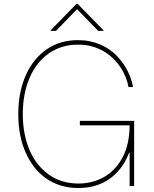

<svg xmlns="http://www.w3.org/2000/svg" viewBox="-20 -940 779 970"><path d="M376.4 9.9Q327.8 9.9 286.8 -2.8Q245.7 -15.6 212.4 -39.1Q179 -62.5 153.4 -95.3Q127.8 -128.2 110.1 -168.3Q72.4 -252.1 72.4 -363.6Q72.4 -422.2 82.7 -472.3Q93 -522.4 111.9 -563.4Q130.7 -604.4 157 -636.4Q183.2 -668.3 215.6 -690.7Q283.4 -737.2 373.6 -737.2Q405.5 -737.2 433.8 -731.4Q462 -725.5 486.7 -715Q511.4 -704.5 532.3 -690Q553.3 -675.4 570.3 -657.7Q606.5 -619.3 626.2 -578.8Q646 -538.4 652 -500H629.3Q625 -524.5 614.9 -549.9Q604.8 -575.3 589.1 -599.3Q573.5 -623.2 552 -644.2Q530.5 -665.1 503.6 -680.9Q476.6 -696.7 444.1 -705.8Q411.6 -714.8 373.6 -714.5Q329.9 -714.5 292.6 -702.6Q255.3 -690.7 224.6 -668.9Q193.9 -647 170.1 -616.3Q146.3 -585.6 130 -547.9Q95.2 -468 95.2 -363.6Q95.2 -309.3 104.6 -262.6Q114 -215.9 131.2 -177.4Q148.4 -138.8 172.9 -108.7Q197.4 -78.5 227.3 -57.5Q290.5 -12.8 376.4 -12.8Q448.2 -12.8 507.1 -46.5Q565.3 -79.9 601.2 -148.4Q634.2 -213.4 634.9 -306.8H383.5V-329.5H657.7V0H634.9V-168.3H632.1Q614.7 -122.5 588.4 -89Q562.1 -55.4 529.1 -33.4Q496.1 -11.4 457.4 -0.7Q418.7 9.9 376.4 9.9ZM475.9 -784.1 369.3 -893.5 262.8 -784.1H235.8V-786.9L366.5 -920.5H372.2L502.8 -786.9V-784.1Z"/></svg>

Font: Linik Sans Thin
Style: Regular
Weight: 100
Designer: Fonts by Rasmus Andersson / Changes by Cristiano Sobral with parts from Marc Monis
Foundry: rsms
Version: Version 3.020; ttfautohint (v1.6)